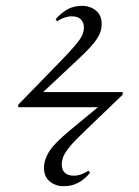

<svg xmlns="http://www.w3.org/2000/svg" viewBox="-20 -584 476 659"><path d="M198 55Q171 55 151 39Q131 23 131 -8Q131 -35 148.5 -63.5Q166 -92 223 -139L316 -216H42L43 -225L186 -372Q222 -409 239.5 -430Q257 -451 262.5 -464Q268 -477 268 -490Q268 -506 258 -517Q248 -528 226 -528Q202 -528 176 -511L171 -518Q188 -538 210 -551Q232 -564 262 -564Q289 -564 309 -548Q329 -532 329 -501Q329 -483 321 -465.5Q313 -448 293 -425.5Q273 -403 237 -370L128 -268H401V-259L274 -137Q236 -101 219 -80Q202 -59 197 -45.5Q192 -32 192 -19Q192 -2 202 8.5Q212 19 234 19Q257 19 284 2L289 9Q272 30 250 42.5Q228 55 198 55Z"/></svg>

Font: Literata 72pt Light
Style: Italic
Weight: 300
Italic angle: -2°
Designer: Latin by Veronika Burian and Jose Scaglione. Greek by Irene Vlachou. Cyrillic by Vera Evstafieva
Foundry: TypeTogether
Version: Version 3.002